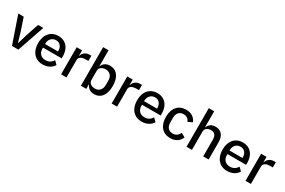

<svg xmlns="http://www.w3.org/2000/svg" viewBox="125 -2057 4971 3349"><g transform="rotate(30 2610.5 -382.0)"><path d="M331 0H202L15 -545H124L211 -286L265 -102H272L326 -286L413 -545H518Z M572 -273Q572 -359 602 -423Q632 -487 688 -522Q744 -557 820 -557Q897 -557 951 -522Q1005 -487 1033 -425.5Q1061 -364 1061 -286V-246H685V-227Q685 -159 723.5 -118Q762 -77 832 -77Q927 -77 978 -162L1042 -100Q1012 -48 954.5 -17.5Q897 13 822 13Q746 13 689.5 -22Q633 -57 602.5 -122Q572 -187 572 -273ZM685 -318H946V-328Q946 -394 912 -433Q878 -472 821 -472Q761 -472 723 -431Q685 -390 685 -325Z M1191 0V-545H1300V-438H1305Q1318 -484 1356 -514.5Q1394 -545 1455 -545H1487V-440H1441Q1373 -440 1336.5 -417Q1300 -394 1300 -351V0Z M1703 -89H1699V0H1590V-777H1699V-456H1703Q1721 -505 1761.5 -531.5Q1802 -558 1858 -558Q1960 -558 2017.5 -482.5Q2075 -407 2075 -273Q2075 -138 2018 -62.5Q1961 13 1858 13Q1803 13 1763 -14Q1723 -41 1703 -89ZM1960 -227V-319Q1960 -385 1923 -425Q1886 -465 1825 -465Q1771 -465 1735 -438Q1699 -411 1699 -368V-181Q1699 -134 1734.5 -106.5Q1770 -79 1825 -79Q1886 -79 1923 -119.5Q1960 -160 1960 -227Z M2210 0V-545H2319V-438H2324Q2337 -484 2375 -514.5Q2413 -545 2474 -545H2506V-440H2460Q2392 -440 2355.5 -417Q2319 -394 2319 -351V0Z M2566 -273Q2566 -359 2596 -423Q2626 -487 2682 -522Q2738 -557 2814 -557Q2891 -557 2945 -522Q2999 -487 3027 -425.5Q3055 -364 3055 -286V-246H2679V-227Q2679 -159 2717.5 -118Q2756 -77 2826 -77Q2921 -77 2972 -162L3036 -100Q3006 -48 2948.5 -17.5Q2891 13 2816 13Q2740 13 2683.5 -22Q2627 -57 2596.5 -122Q2566 -187 2566 -273ZM2679 -318H2940V-328Q2940 -394 2906 -433Q2872 -472 2815 -472Q2755 -472 2717 -431Q2679 -390 2679 -325Z M3146 -273Q3146 -405 3211.5 -481Q3277 -557 3394 -557Q3472 -557 3524.5 -522Q3577 -487 3602 -425L3513 -383Q3500 -422 3469.5 -444.5Q3439 -467 3394 -467Q3330 -467 3295.5 -427Q3261 -387 3261 -320V-225Q3261 -157 3295 -117.5Q3329 -78 3394 -78Q3482 -78 3525 -168L3607 -124Q3580 -57 3525.5 -22Q3471 13 3394 13Q3277 13 3211.5 -63.5Q3146 -140 3146 -273Z M3718 0V-777H3827V-456H3831Q3872 -557 3985 -557Q4069 -557 4116 -502Q4163 -447 4163 -347V0H4054V-332Q4054 -465 3948 -465Q3898 -465 3862.5 -440Q3827 -415 3827 -368V0Z M4287 -273Q4287 -359 4317 -423Q4347 -487 4403 -522Q4459 -557 4535 -557Q4612 -557 4666 -522Q4720 -487 4748 -425.5Q4776 -364 4776 -286V-246H4400V-227Q4400 -159 4438.5 -118Q4477 -77 4547 -77Q4642 -77 4693 -162L4757 -100Q4727 -48 4669.5 -17.5Q4612 13 4537 13Q4461 13 4404.5 -22Q4348 -57 4317.5 -122Q4287 -187 4287 -273ZM4400 -318H4661V-328Q4661 -394 4627 -433Q4593 -472 4536 -472Q4476 -472 4438 -431Q4400 -390 4400 -325Z M4906 0V-545H5015V-438H5020Q5033 -484 5071 -514.5Q5109 -545 5170 -545H5202V-440H5156Q5088 -440 5051.5 -417Q5015 -394 5015 -351V0Z"/></g></svg>

Font: IBM Plex Sans JP Medm
Style: Regular
Weight: 500
Designer: Mike Abbink; Paul van der Laan; Pieter van Rosmalen; Wujin Sim; Yejin Wi; Jinhee Kim; Boomi Park; Yona Kim; Kichan Ma
Foundry: Sandoll Inc.
Version: Version 1.002